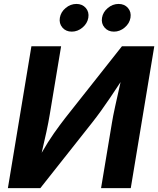

<svg xmlns="http://www.w3.org/2000/svg" viewBox="-20 -965 811 985"><path d="M650.9 0H498.5L554.2 -334.5Q559.1 -366.2 571.3 -421.6Q583.5 -477.1 598.6 -543.9Q568.4 -498 544.4 -462.6Q520.5 -427.2 498.5 -396.7Q476.6 -366.2 451.2 -334L187 0H20.5L141.1 -727.5H293.5L235.4 -378.4Q229.5 -341.3 218 -287.8Q206.5 -234.4 193.8 -181.2Q226.6 -238.3 256.8 -281.2Q287.1 -324.2 314.5 -359.4L605.5 -727.5H771.5ZM348.1 -802.7Q317.9 -802.7 300 -823.7Q282.2 -844.7 287.1 -874Q292 -903.3 316.9 -924.1Q341.8 -944.8 372.1 -944.8Q402.3 -944.8 420.2 -924.1Q438 -903.3 433.1 -874Q428.2 -844.7 403.3 -823.7Q378.4 -802.7 348.1 -802.7ZM564.5 -802.7Q534.2 -802.7 516.4 -823.7Q498.5 -844.7 503.4 -874Q508.3 -903.3 533.2 -924.1Q558.1 -944.8 588.4 -944.8Q618.7 -944.8 636.5 -924.1Q654.3 -903.3 649.4 -874Q644.5 -844.7 619.6 -823.7Q594.7 -802.7 564.5 -802.7Z"/></svg>

Font: Inter
Style: Bold Italic
Weight: 700
Italic angle: -9.39999°
Designer: Rasmus Andersson
Foundry: rsms
Version: Version 4.001;git-9221beed3